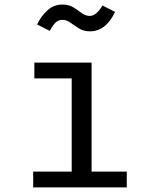

<svg xmlns="http://www.w3.org/2000/svg" viewBox="-20 -811 655 831"><path d="M376.4 -540V-68.2H528.7V0H123.6V-68.2H290.3V-471.8H128.7V-540ZM369.2 -675.4Q342.1 -675.4 322.3 -687.7Q302.6 -700 285.4 -712.6Q268.2 -725.1 249.7 -725.1Q232.3 -725.1 220 -712.8Q207.7 -700.5 195.4 -677.4L140.5 -705.1Q157.9 -741.5 185.4 -766.4Q212.8 -791.3 250.3 -791.3Q278.5 -791.3 297.9 -779Q317.4 -766.7 333.6 -754.4Q349.7 -742.1 369.2 -742.1Q396.4 -742.1 423.6 -787.2L477.9 -759.5Q438.5 -675.4 369.2 -675.4Z"/></svg>

Font: FiraCode Nerd Font
Style: Regular
Weight: 400
Designer: Carrois Corporate, Edenspiekermann AG, Nikita Prokopov
Foundry: Carrois Corporate, Edenspiekermann AG, Nikita Prokopov
Version: Version 6.002;Nerd Fonts 2.2.2